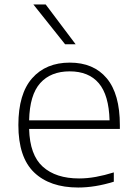

<svg xmlns="http://www.w3.org/2000/svg" viewBox="-20 -828 606 857"><path d="M329 9Q202.5 9 132.2 -58.5Q62 -126 62 -270Q62 -409 123.5 -478.8Q185 -548.5 291.5 -548.5Q398 -548.5 456.5 -478.5Q515 -408.5 515 -269.5V-252.5H110Q113 -136 171.2 -83.8Q229.5 -31.5 333 -31.5Q369.5 -31.5 408 -38.5Q446.5 -45.5 488 -58.5V-17Q404.5 9 329 9ZM291 -509.5Q206.5 -509.5 159.5 -457Q112.5 -404.5 110 -291H469Q466 -403.5 421 -456.5Q376 -509.5 291 -509.5ZM270.5 -630.5 129 -808H184L317.5 -630.5Z"/></svg>

Font: Encode Sans Expanded Expanded ExtraLight
Style: Regular
Weight: 200
Width: 7
Designer: Multiple Designers
Foundry: Impallari Type
Version: Version 3.000; ttfautohint (v1.8.3) -l 8 -r 50 -G 200 -x 14 